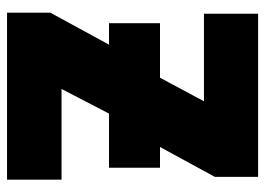

<svg xmlns="http://www.w3.org/2000/svg" viewBox="-124 -630 754 546"><g transform="rotate(90 253.0 -357.0)"><path d="M201 -435 268 -560H19V-714H483V-591L398 -435H457V-290H303L233 -155H491V0H16V-123L107 -290H46V-435Z"/></g></svg>

Font: Noto Sans Display Black Narrow
Style: Regular
Weight: 900
Width: 4
Designer: Monotype Design team
Foundry: Monotype Imaging Inc.
Version: Version 1.000